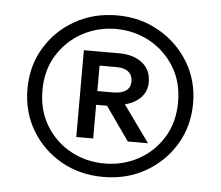

<svg xmlns="http://www.w3.org/2000/svg" viewBox="-43 -795 695 605"><g transform="rotate(5 304.5 -492.5)"><path d="M304.5 -236.5Q230 -236.5 170.8 -270.2Q111.5 -304 77 -362Q42.5 -420 42.5 -492Q42.5 -565 77.2 -622.8Q112 -680.5 171.2 -714Q230.5 -747.5 304.5 -747.5Q378 -747.5 437.5 -713.2Q497 -679 531.8 -621.2Q566.5 -563.5 566.5 -492Q566.5 -420 531.8 -362Q497 -304 437.8 -270.2Q378.5 -236.5 304.5 -236.5ZM304.5 -279Q362.5 -279 411.2 -305.5Q460 -332 489.5 -380Q519 -428 519 -492Q519 -556 489.2 -603.8Q459.5 -651.5 410.8 -678Q362 -704.5 304.5 -704.5Q247 -704.5 198.2 -678Q149.5 -651.5 119.8 -603.8Q90 -556 90 -492Q90 -428 119.5 -380Q149 -332 197.8 -305.5Q246.5 -279 304.5 -279ZM209 -354.5V-629H320.5Q366 -629 393.8 -607.2Q421.5 -585.5 421.5 -546.5Q421.5 -516.5 402 -497Q382.5 -477.5 352.5 -470.5L436 -354.5H372L297 -461H262.5V-354.5ZM262.5 -504.5H312.5Q338.5 -504.5 352.8 -514.5Q367 -524.5 367 -544Q367 -563.5 354 -574.2Q341 -585 316 -585H262.5Z"/></g></svg>

Font: Geologica Thin Roman SemiBold
Style: Regular
Weight: 600
Version: Version 1.010;gftools[0.9.28]